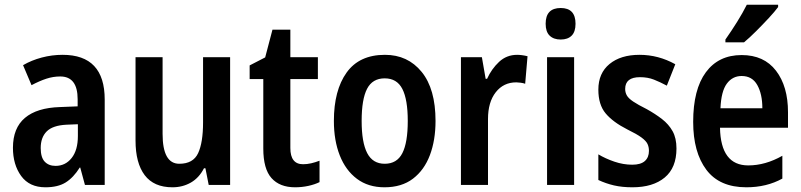

<svg xmlns="http://www.w3.org/2000/svg" viewBox="-20 -786 3406 816"><path d="M246 -553Q425 -553 425 -363V0H341L321 -74H319Q292 -31 259 -10.5Q226 10 173 10Q105 10 70 -38Q35 -86 35 -158Q35 -242 86 -285Q137 -328 235 -331L310 -334V-364Q310 -461 236 -461Q206 -461 177 -451.5Q148 -442 114 -424L78 -509Q114 -530 157.5 -541.5Q201 -553 246 -553ZM262 -256Q204 -253 178.5 -227.5Q153 -202 153 -157Q153 -117 170 -99Q187 -81 216 -81Q258 -81 284.5 -114.5Q311 -148 311 -208V-258Z M958 -543V0H867L853 -71H847Q826 -30 791 -10Q756 10 713 10Q634 10 595 -41.5Q556 -93 556 -189V-543H671V-217Q671 -90 742 -90Q801 -90 822 -135Q843 -180 843 -266V-543Z M1268 -88Q1285 -88 1302.5 -92Q1320 -96 1338 -103V-12Q1318 -2 1290.5 4Q1263 10 1234 10Q1169 10 1134 -29Q1099 -68 1099 -155V-450H1041V-508L1107 -542L1138 -660H1214V-543H1331V-450H1214V-157Q1214 -88 1268 -88Z M1831 -272Q1831 -190 1807 -126.5Q1783 -63 1735 -26.5Q1687 10 1614 10Q1545 10 1497 -26Q1449 -62 1424 -125.5Q1399 -189 1399 -272Q1399 -402 1453 -477.5Q1507 -553 1616 -553Q1713 -553 1772 -480.5Q1831 -408 1831 -272ZM1517 -272Q1517 -181 1540.5 -135.5Q1564 -90 1615 -90Q1667 -90 1690 -135Q1713 -180 1713 -272Q1713 -363 1690 -408Q1667 -453 1615 -453Q1563 -453 1540 -408.5Q1517 -364 1517 -272Z M2178 -553Q2187 -553 2198.5 -551.5Q2210 -550 2222 -547L2212 -430Q2204 -433 2192.5 -434.5Q2181 -436 2174 -436Q2120 -436 2087 -394Q2054 -352 2054 -280V0H1939V-543H2028L2044 -451H2050Q2069 -493 2101 -523Q2133 -553 2178 -553Z M2363 -752Q2426 -752 2426 -685Q2426 -651 2409.5 -634.5Q2393 -618 2363 -618Q2333 -618 2316 -634.5Q2299 -651 2299 -685Q2299 -752 2363 -752ZM2420 -543V0H2305V-543Z M2855 -155Q2855 -73 2805 -31.5Q2755 10 2668 10Q2624 10 2589.5 2Q2555 -6 2523 -21V-130Q2553 -112 2591 -99Q2629 -86 2667 -86Q2703 -86 2720.5 -101.5Q2738 -117 2738 -145Q2738 -161 2732 -174Q2726 -187 2706.5 -201.5Q2687 -216 2646 -236Q2585 -267 2554 -304Q2523 -341 2523 -405Q2523 -475 2570.5 -514Q2618 -553 2698 -553Q2778 -553 2850 -513L2814 -422Q2786 -437 2759.5 -447.5Q2733 -458 2700 -458Q2637 -458 2637 -408Q2637 -393 2644 -380.5Q2651 -368 2671 -354.5Q2691 -341 2729 -322Q2765 -302 2793.5 -280Q2822 -258 2838.5 -228.5Q2855 -199 2855 -155Z M3132 -552Q3227 -552 3278 -485.5Q3329 -419 3329 -309V-243H3040Q3043 -83 3160 -83Q3233 -83 3305 -124V-27Q3238 10 3152 10Q3038 10 2982 -64.5Q2926 -139 2926 -268Q2926 -406 2980 -479Q3034 -552 3132 -552ZM3132 -463Q3093 -463 3069 -430.5Q3045 -398 3042 -326H3220Q3220 -386 3198.5 -424.5Q3177 -463 3132 -463ZM3287 -756Q3273 -737 3247.5 -709.5Q3222 -682 3193.5 -653.5Q3165 -625 3142 -606H3063V-618Q3089 -655 3113 -693.5Q3137 -732 3154 -766H3287Z"/></svg>

Font: Noto Sans Gujarati Condensed SemiBold
Style: Regular
Weight: 600
Width: 3
Designer: Jelle Bosma - Monotype Design Team, Universal Thirst
Foundry: Monotype Imaging Inc.
Version: Version 2.106; ttfautohint (v1.8.4.7-5d5b)